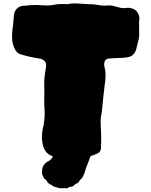

<svg xmlns="http://www.w3.org/2000/svg" viewBox="-20 -874 863 1094"><path d="M254.4 2.9C230.5 -16.1 218.8 -49.8 218.8 -98.1C218.8 -110.4 220.2 -123 222.7 -135.3C230.5 -165.5 234.4 -196.3 234.4 -228C234.4 -228 233.9 -250.5 233.9 -250.5C232.4 -266.6 231.9 -282.2 231.9 -298.3C231.9 -298.3 232.9 -346.2 232.9 -346.2C232.9 -346.2 231.9 -393.1 231.9 -393.1C231.9 -424.8 235.4 -456.1 241.7 -487.8C242.7 -492.2 243.2 -496.6 243.2 -500.5C243.2 -523.9 228.5 -537.6 198.7 -541.5C162.1 -546.9 127 -555.2 92.3 -566.4C79.1 -571.3 68.4 -583.5 60.1 -603.5C52.7 -623.5 49.3 -638.7 49.3 -649.9C48.8 -661.1 48.8 -667.5 48.8 -669.4C48.8 -688.5 50.3 -707.5 53.7 -726.6C56.2 -746.6 58.1 -766.1 59.1 -786.1C60.5 -801.3 65.9 -813.5 75.2 -823.7C84.5 -834 96.2 -839.4 110.8 -840.8C110.8 -840.8 130.9 -842.3 130.9 -842.3C149.4 -844.7 168 -845.7 187 -845.7C196.3 -845.7 205.6 -845.2 215.8 -844.2C225.6 -843.3 235.4 -842.8 245.6 -842.8C265.1 -842.8 284.7 -845.2 303.7 -849.6C307.6 -850.1 311.5 -850.6 314.9 -850.6C314.9 -850.6 349.6 -851.1 349.6 -851.1C351.1 -851.1 352.5 -851.1 355 -850.6C356.9 -850.1 359.9 -850.1 363.3 -850.1C364.7 -850.1 366.2 -850.6 367.7 -851.1C378.9 -853.5 389.6 -854.5 400.4 -854.5C412.6 -854.5 427.7 -854 446.8 -852.5C465.3 -851.1 480.5 -850.1 492.7 -850.1C507.8 -850.1 522.5 -848.6 537.6 -845.7C550.8 -843.3 563.5 -841.8 576.7 -841.8C584.5 -841.8 592.8 -842.3 602.1 -843.3C612.8 -843.3 623 -841.8 633.3 -838.4C638.7 -836.4 644.5 -835 649.9 -834C653.8 -833.5 657.7 -832.5 661.1 -831.1C668 -828.6 674.8 -827.6 681.6 -827.6C681.6 -827.6 707 -829.6 707 -829.6C727.1 -829.6 743.2 -824.2 754.4 -814C767.6 -801.3 774.4 -785.2 774.4 -765.6C774.4 -761.2 773.4 -755.9 772 -750C772 -750 772.9 -723.6 772.9 -723.6C772.9 -723.6 772.5 -714.4 772.5 -714.4C772.5 -711.9 772.5 -710.4 772.9 -709.5C772.9 -709.5 772.9 -674.3 772.9 -674.3C772.9 -660.2 770 -645 764.6 -627.9C764.6 -627.9 759.3 -606.4 759.3 -606.4C753.9 -577.6 741.2 -559.6 721.7 -551.8C710.4 -546.9 686 -543.9 648.9 -543.5C632.3 -543 615.7 -542 599.1 -540.5C582 -537.6 573.7 -526.9 573.7 -508.3C573.7 -502.9 574.2 -497.1 575.7 -490.7C579.6 -476.6 581.5 -461.9 581.5 -447.8C581.5 -430.2 579.6 -408.2 575.7 -382.3C572.3 -356.9 567.4 -311 561 -244.6C560.1 -236.8 559.1 -229 557.6 -221.7C555.2 -208.5 553.7 -195.8 553.2 -183.1C553.2 -169.4 553.7 -155.8 554.7 -142.6C556.2 -125 556.6 -103 556.6 -77.1C556.6 -60.1 556.2 -43.5 555.2 -26.9C554.7 -22.5 553.2 -17.6 550.3 -12.7C546.9 -7.3 543.5 -3.9 539.1 -1.5C525.4 5.4 511.2 11.2 496.1 15.6C496.1 15.6 467.8 90.3 467.8 90.3C465.3 102.5 461.4 113.8 456.1 124C450.7 135.7 446.8 142.1 444.8 143.6C437.5 148.4 432.6 154.8 429.2 162.6C427.2 167 421.9 170.4 412.6 172.9C410.2 173.8 408.7 175.3 407.2 176.8C399.9 185.5 392.1 189.9 384.3 189.9C378.9 189.9 375 190.9 373.5 192.4C369.1 196.3 364.7 198.7 360.4 199.2C360.4 199.2 357.4 199.2 357.4 199.2C353.5 199.2 349.6 198.7 345.2 197.8C343.3 197.8 341.3 197.8 339.4 198.2C336.9 198.7 332.5 198.7 326.2 198.7C322.8 198.7 319.3 198.2 316.4 197.8C308.1 194.3 299.8 191.9 291.5 190.4C287.6 189.9 283.7 188 280.3 185.1C278.8 183.6 277.3 182.6 275.9 181.6C274.4 181.2 272.9 180.2 271.5 179.2C271.5 179.2 263.7 174.8 263.7 174.8C255.9 170.9 250 165 246.6 157.2C245.1 153.8 242.7 150.9 239.3 148.4C232.9 146 229 141.1 227.5 134.3C226.6 130.9 225.1 127.4 222.7 124C220.2 120.6 219.2 115.7 219.2 108.4C219.2 104 219.7 98.6 220.2 93.3C221.7 71.3 235.4 53.7 261.7 41C271 34.2 277.3 26.4 281.2 17.6C272 13.7 263.2 8.8 254.4 2.9Z"/></svg>

Font: Kaph
Style: Regular
Weight: 400
Designer: GGBotNet
Foundry: f0n7.com